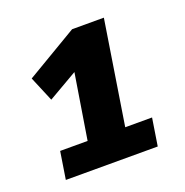

<svg xmlns="http://www.w3.org/2000/svg" viewBox="-86 -785 565 585"><g transform="rotate(-20 196.0 -492.5)"><path d="M344 -369H257L310 -705H207L40 -606L74 -525L169 -580L135 -369H46L32 -280H330Z"/></g></svg>

Font: Bitter
Style: Bold Italic
Weight: 700
Designer: Sol Matas
Foundry: Sol Matas
Version: Version 1.002